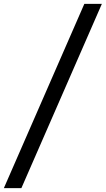

<svg xmlns="http://www.w3.org/2000/svg" viewBox="-78 -800 549 997"><path d="M-58 177 360 -780H451L33 177Z"/></svg>

Font: Merriweather 36pt
Style: Bold Italic
Weight: 700
Italic angle: -7.8°
Version: Version 2.101